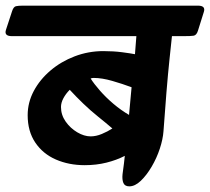

<svg xmlns="http://www.w3.org/2000/svg" viewBox="-81 -639 744 680"><path d="M-60 -533 -38 -600Q-33 -615 -24.5 -617Q-16 -619 0 -619H620Q648 -619 641 -597L620 -530Q615 -514 604.5 -512.5Q594 -511 571 -511H528Q525 -483 519.5 -431Q514 -379 508.5 -312Q503 -245 498 -174Q496 -146 485 -112.5Q474 -79 456 -48.5Q438 -18 417.5 1.5Q397 21 377 21Q361 21 356 9Q351 -3 353 -22Q355 -41 358 -60L361 -87Q332 -72 296 -63Q260 -54 219 -54Q163 -54 117 -74Q71 -94 44 -134Q17 -174 17 -231Q17 -276 38.5 -316.5Q60 -357 97.5 -389Q135 -421 183.5 -439.5Q232 -458 285 -458Q321 -458 351.5 -454Q382 -450 397 -447L402 -511H-39Q-67 -511 -60 -533ZM135 -260Q135 -232 151.5 -208.5Q168 -185 192.5 -170.5Q217 -156 240 -156Q259 -156 279.5 -164.5Q300 -173 317 -184Q295 -203 267.5 -225Q240 -247 214 -272Q188 -297 166 -321Q152 -307 143.5 -291Q135 -275 135 -260ZM240 -361Q252 -342 273 -318Q294 -294 320.5 -271.5Q347 -249 376 -232L385 -330Q353 -342 316.5 -352.5Q280 -363 251 -363Q245 -363 240 -361Z"/></svg>

Font: Alkatra SemiBold
Style: Regular
Weight: 600
Designer: Suman Bhandary
Version: Version 1.100;gftools[0.9.22]